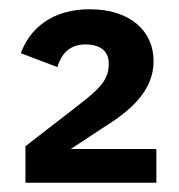

<svg xmlns="http://www.w3.org/2000/svg" viewBox="-20 -724 387 415"><path d="M318 -402H133L203 -448C261 -484 312 -527 312 -592C312 -657 261 -704 174 -704C91 -704 44 -661 25 -609L104 -579C112 -606 129 -628 165 -628C192 -628 215 -617 215 -587V-585C215 -553 197 -533 150 -497L35 -408V-329H318Z"/></svg>

Font: IBM Plex Devanagari Medium
Style: Regular
Weight: 600
Designer: Mike Abbink, Paul van der Laan, Pieter van Rosmalen, Erin McLaughlin
Foundry: Bold Monday
Version: Version 1.0